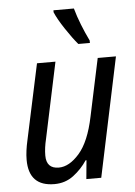

<svg xmlns="http://www.w3.org/2000/svg" viewBox="-55 -808 605 860"><g transform="rotate(-5 248.0 -378.0)"><path d="M155 10Q204 10 241 -18Q278 -46 303 -84H307L299 0H366L479 -536H397L342 -277Q319 -166 273.5 -114Q228 -62 181 -62Q125 -62 125 -121Q125 -155 135 -196L207 -536H124L51 -195Q46 -173 43 -151Q40 -129 40 -109Q40 10 155 10ZM316 -606H368V-617Q350 -654 335 -692Q320 -730 310 -766H218V-757Q231 -726 261.5 -680Q292 -634 316 -606Z"/></g></svg>

Font: Noto Sans UI SemiCondensed
Style: Italic
Weight: 400
Width: 4
Italic angle: -12°
Designer: Monotype Design Team
Foundry: Monotype Imaging Inc.
Version: Version 1.901